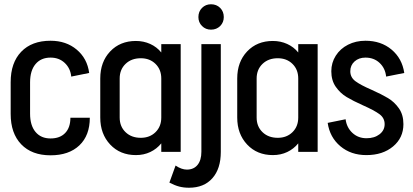

<svg xmlns="http://www.w3.org/2000/svg" viewBox="-20 -712 1935 900"><path d="M401 -160Q401 -77 352 -30.5Q303 16 217 16Q129 16 79.5 -35.5Q30 -87 30 -178V-327Q30 -418 79.5 -469.5Q129 -521 217 -521Q290 -521 339.5 -479.5Q389 -438 398 -370L314 -353Q310 -392 283.5 -417Q257 -442 217 -442Q172 -442 146.5 -411.5Q121 -381 121 -326V-179Q121 -124 146.5 -93.5Q172 -63 217 -63Q261 -63 285.5 -88.5Q310 -114 310 -160Z M736 -505H827V0H736V-40Q715 -14 684.5 0.5Q654 15 617 15Q543 15 496.5 -34.5Q450 -84 450 -161V-344Q450 -422 496.5 -471Q543 -520 617 -520Q653 -520 684 -506Q715 -492 736 -466ZM736 -161V-344Q736 -386 709 -412.5Q682 -439 640 -439Q596 -439 568.5 -412.5Q541 -386 541 -344V-161Q541 -119 568.5 -92.5Q596 -66 640 -66Q682 -66 709 -92.5Q736 -119 736 -161Z M924 -505H1015V0Q1015 79 975.5 123.5Q936 168 866 168Q841 168 820 162.5Q799 157 774 144L803 64Q831 83 856 83Q888 83 906 61Q924 39 924 -1ZM910 -632Q910 -658 927 -675Q944 -692 969 -692Q995 -692 1012 -675Q1029 -658 1029 -632Q1029 -607 1012 -590Q995 -573 969 -573Q944 -573 927 -590Q910 -607 910 -632Z M1378 -505H1469V0H1378V-40Q1357 -14 1326.5 0.5Q1296 15 1259 15Q1185 15 1138.5 -34.5Q1092 -84 1092 -161V-344Q1092 -422 1138.5 -471Q1185 -520 1259 -520Q1295 -520 1326 -506Q1357 -492 1378 -466ZM1378 -161V-344Q1378 -386 1351 -412.5Q1324 -439 1282 -439Q1238 -439 1210.5 -412.5Q1183 -386 1183 -344V-161Q1183 -119 1210.5 -92.5Q1238 -66 1282 -66Q1324 -66 1351 -92.5Q1378 -119 1378 -161Z M1722 -291Q1769 -270 1799 -252Q1829 -234 1850 -204Q1871 -174 1871 -130Q1871 -66 1822.5 -25.5Q1774 15 1698 15H1697Q1625 15 1575.5 -26.5Q1526 -68 1516 -136L1600 -153Q1605 -114 1632 -89Q1659 -64 1698 -64Q1735 -64 1759 -82.5Q1783 -101 1783 -130Q1783 -159 1758.5 -177Q1734 -195 1682 -218Q1635 -239 1605 -257Q1575 -275 1554 -305Q1533 -335 1533 -378Q1533 -418 1554 -451Q1575 -484 1611.5 -502.5Q1648 -521 1693 -521Q1766 -521 1815.5 -479.5Q1865 -438 1875 -370L1790 -353Q1786 -392 1759.5 -417Q1733 -442 1693 -442Q1662 -442 1642 -424Q1622 -406 1622 -378Q1622 -349 1646.5 -331Q1671 -313 1722 -291Z"/></svg>

Font: Akshar
Style: Regular
Weight: 400
Designer: Tall Chai
Foundry: Tall Chai
Version: Version 1.000